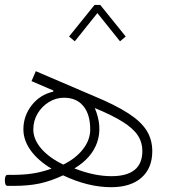

<svg xmlns="http://www.w3.org/2000/svg" viewBox="-31 -759 702 784"><path d="M355 -738.8H378.4L482.4 -609.9L459 -590.3L366.7 -705.6L274.4 -590.3L251 -609.9ZM0 -44.9H17.6Q66.9 -44.9 103.8 -50.8Q140.6 -56.6 179.2 -70.3Q124 -103.5 94.2 -145Q64.5 -186.5 64.5 -231Q64.5 -285.6 98.4 -329.1Q132.3 -372.6 186.5 -384.8V-389.6L97.7 -427.7L115.2 -468.3L352.5 -366.7Q440.9 -330.1 493.2 -296.1Q545.4 -262.2 568.1 -225.3Q590.8 -188.5 590.8 -141.6Q590.8 -72.3 546.6 -33.4Q502.4 5.4 422.4 5.4Q329.1 5.4 226.6 -43Q176.3 -19.5 130.9 -9.8Q85.4 0 25.4 0H0Q-11.2 0 -11.2 -22.5Q-11.2 -44.9 0 -44.9ZM227.5 -86.9Q278.8 -112.3 308.1 -150.1Q337.4 -188 337.4 -230Q337.4 -292 309.3 -325.9Q281.2 -359.9 230.5 -359.9Q196.8 -359.9 168.2 -342Q139.6 -324.2 122.3 -294.9Q105 -265.6 105 -230.5Q105 -190.4 137 -152.8Q168.9 -115.2 227.5 -86.9ZM272.9 -71.3Q353.5 -39.6 424.3 -39.6Q550.3 -39.6 550.3 -142.6Q550.3 -177.7 531.7 -206.1Q513.2 -234.4 470.7 -261.2Q428.2 -288.1 356 -317.9Q387.7 -242.7 366 -178.5Q344.2 -114.3 272.9 -71.3Z"/></svg>

Font: Estedad-FD ExtraLight
Style: Regular
Weight: 200
Designer: Amin Abedi
Version: Version 7.3